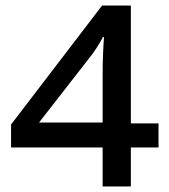

<svg xmlns="http://www.w3.org/2000/svg" viewBox="-20 -767 612 694"><path d="M553 -234H453V-93H351V-234H20V-317L349 -747H453V-321H553ZM351 -324V-495Q351 -536 352.5 -572.5Q354 -609 356 -633H352Q343 -616 330.5 -596Q318 -576 301 -555L121 -324Z"/></svg>

Font: Noto Sans Telugu UI Medium
Style: Regular
Weight: 500
Designer: Jelle Bosma - Monotype Design Team
Foundry: Monotype Imaging Inc.
Version: Version 2.005; ttfautohint (v1.8.4.7-5d5b)